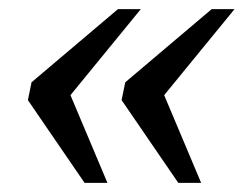

<svg xmlns="http://www.w3.org/2000/svg" viewBox="-20 -475 536 420"><path d="M95 -219 113 -317 215 -75H165L41 -256L49 -295L238 -455H288ZM300 -219 318 -317 420 -75H370L246 -256L254 -295L443 -455H493Z"/></svg>

Font: Roboto Serif 20pt
Style: Italic
Weight: 400
Italic angle: -10°
Designer: Greg Gazdowicz
Foundry: Commercial Type
Version: Version 1.008